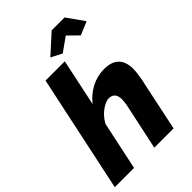

<svg xmlns="http://www.w3.org/2000/svg" viewBox="-273 -1020 1127 1127"><g transform="rotate(-45 290.5 -456.5)"><path d="M261 -806 379 -913H486L562 -806L479 -771L416 -833L329 -771ZM145 -730H305L243 -437Q280 -484 330 -509.5Q380 -535 435 -535Q558 -535 558 -414Q558 -383 549 -336L478 0H318L381 -295Q385 -325 385 -334Q385 -394 333 -394Q307 -394 271 -367.5Q235 -341 214 -301L150 0H-10Z"/></g></svg>

Font: Raleway-v4020 ExtraBold
Style: Italic
Weight: 800
Italic angle: -12°
Designer: Matt McInerney, Pablo Impallari, Rodrigo Fuenzalida
Foundry: Matt McInerney, Pablo Impallari, Rodrigo Fuenzalida
Version: Version 4.020;PS 004.020;hotconv 1.0.88;makeotf.lib2.5.64775